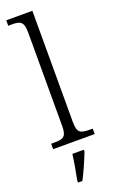

<svg xmlns="http://www.w3.org/2000/svg" viewBox="-185 -801 636 1064"><g transform="rotate(-20 132.5 -269.5)"><path d="M10 0H255V-32H240C183 -32 164 -39 164 -105V-760H10V-728H30C79 -728 101 -721 101 -656V-105C101 -39 82 -32 26 -32H10ZM76 208V221H102C124 180 153 113 169 71V61H101C95 109 86 161 76 208Z"/></g></svg>

Font: Noto Serif Sinhala SemiCondensed Light
Style: Regular
Weight: 300
Width: 4
Designer: Jelle Bosma - Monotype Design Team
Foundry: Monotype Imaging Inc.
Version: Version 2.007